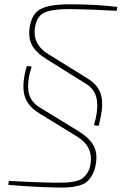

<svg xmlns="http://www.w3.org/2000/svg" viewBox="-20 -722 583 887"><path d="M377 -335 201 -445Q146 -478 128 -513Q110 -548 117 -595Q127 -661 171 -682Q215 -703 307 -702Q424 -702 522 -690L519 -672Q402 -679 308 -680Q226 -681 187.5 -665Q149 -649 141 -591Q131 -516 203 -472L379 -363Q411 -344 428 -321.5Q445 -299 449.5 -270.5Q454 -242 450.5 -213.5Q447 -185 436 -141L414 -143Q434 -211 427.5 -259.5Q421 -308 377 -335ZM104 -417 126 -415Q105 -347 111.5 -300.5Q118 -254 163 -226L341 -117Q393 -85 412 -50Q431 -15 423 34Q418 65 406 86.5Q394 108 379 119.5Q364 131 338.5 137Q313 143 291 144Q269 145 233 144Q132 142 18 132L21 114Q155 121 232 122Q264 122 281.5 121.5Q299 121 323 116.5Q347 112 360 102.5Q373 93 384.5 75Q396 57 399 30Q409 -46 338 -90L162 -198Q102 -235 91.5 -288Q81 -341 104 -417Z"/></svg>

Font: Exo 2.0 Thin
Style: Italic
Weight: 250
Italic angle: -8°
Designer: Natanael Gama
Version: Version 1.001;PS 001.001;hotconv 1.0.70;makeotf.lib2.5.58329